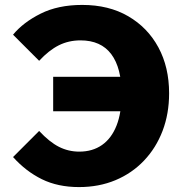

<svg xmlns="http://www.w3.org/2000/svg" viewBox="-20 -740 734 780"><path d="M301 20Q215 20 150 -12Q85 -44 33 -102L139 -208Q181 -163 219.5 -143.5Q258 -124 302 -124Q356 -124 394.5 -151Q433 -178 453.5 -230Q474 -282 474 -357Q474 -464 432 -520Q390 -576 307 -576Q259 -576 219 -556Q179 -536 139 -493L33 -599Q74 -649 145 -684.5Q216 -720 314 -720Q422 -720 501 -674Q580 -628 623.5 -547.5Q667 -467 667 -361Q667 -278 640.5 -208.5Q614 -139 565 -87.5Q516 -36 449 -8Q382 20 301 20ZM196 -288V-428H551V-288Z"/></svg>

Font: Moderustic ExtraBold
Style: Regular
Weight: 800
Designer: Tural Alisoy
Foundry: TAFT Foundry
Version: Version 2.120